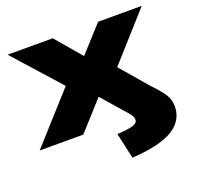

<svg xmlns="http://www.w3.org/2000/svg" viewBox="-122 -627 971 947"><g transform="rotate(-20 363.0 -154.0)"><path d="M417 190 387 55Q445 52 470 44Q495 36 495 19Q495 11 491 2Q487 -7 477.5 -18.5Q468 -30 454 -45L341 -175H386L228 0H-1L271 -302L273 -206L12 -498H249L386 -337H341L487 -498H716L454 -205L457 -304L622 -112Q653 -80 670 -57.5Q687 -35 693.5 -16.5Q700 2 700 24Q700 71 670.5 106.5Q641 142 578.5 163Q516 184 417 190Z"/></g></svg>

Font: Nunito Sans 10pt Expanded Black
Style: Regular
Weight: 900
Width: 7
Designer: Vernon Adams
Foundry: Vernon Adams
Version: Version 3.101;gftools[0.9.27]